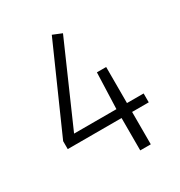

<svg xmlns="http://www.w3.org/2000/svg" viewBox="-162 -788 841 899"><g transform="rotate(-30 259.0 -338.0)"><path d="M483 -223H393V-418H343L336 -223H107L297 -656L248 -676L45 -218V-175H336V0H393V-175H483Z"/></g></svg>

Font: FiraGO Light
Style: Regular
Weight: 300
Designer: bBox Type
Foundry: bBox Type GmbH
Version: Version 1.001;PS 001.001;hotconv 1.0.88;makeotf.lib2.5.64775